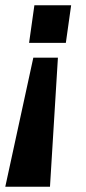

<svg xmlns="http://www.w3.org/2000/svg" viewBox="-25 -530 324 726"><path d="M194 -312 164 176H-5L101 -312ZM244 -510 224 -368H85L105 -510Z"/></svg>

Font: Chivo Medium SemiBold
Style: Italic
Weight: 600
Italic angle: -8.05°
Version: Version 2.002